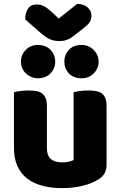

<svg xmlns="http://www.w3.org/2000/svg" viewBox="-20 -955 622 991"><path d="M52 -479Q62 -482 83.5 -485Q105 -488 128 -488Q150 -488 167.5 -485Q185 -482 197 -473Q209 -464 215.5 -448.5Q222 -433 222 -408V-193Q222 -152 242 -134.5Q262 -117 300 -117Q323 -117 337.5 -121Q352 -125 360 -129V-479Q370 -482 391.5 -485Q413 -488 436 -488Q458 -488 475.5 -485Q493 -482 505 -473Q517 -464 523.5 -448.5Q530 -433 530 -408V-104Q530 -54 488 -29Q453 -7 404.5 4.5Q356 16 299 16Q245 16 199.5 4Q154 -8 121 -33Q88 -58 70 -97.5Q52 -137 52 -193ZM283 -859 378 -935Q411 -935 431.5 -917.5Q452 -900 452 -874Q452 -854 442.5 -840Q433 -826 406 -805L351 -763Q339 -754 323 -748.5Q307 -743 287 -743Q260 -743 238.5 -752Q217 -761 191 -784L110 -855Q110 -889 124.5 -910.5Q139 -932 170 -932Q190 -932 207.5 -923Q225 -914 257 -884ZM312 -637Q312 -672 335.5 -697.5Q359 -723 401 -723Q420 -723 436 -716Q452 -709 464 -697Q476 -685 482.5 -669.5Q489 -654 489 -637Q489 -602 464 -576.5Q439 -551 401 -551Q359 -551 335.5 -576.5Q312 -602 312 -637ZM88 -637Q88 -672 113 -697.5Q138 -723 175 -723Q217 -723 241 -697.5Q265 -672 265 -637Q265 -602 241 -576.5Q217 -551 175 -551Q157 -551 141 -558Q125 -565 113 -576.5Q101 -588 94.5 -603.5Q88 -619 88 -637Z"/></svg>

Font: Baloo Da
Style: Regular
Weight: 400
Designer: Noopur Datye and Ek Type
Foundry: Ek Type
Version: Version 1.443;PS 1.000;hotconv 16.6.51;makeotf.lib2.5.65220;